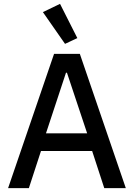

<svg xmlns="http://www.w3.org/2000/svg" viewBox="-20 -978 696 998"><path d="M318 -750 203 -915 292 -958 382 -780ZM22 0 261 -698H395L634 0H522L459 -193H193L130 0ZM219 -285H433L328 -600H323Z"/></svg>

Font: Anuphan Medium
Style: Regular
Weight: 500
Designer: Mike Abbink, Paul van der Laan, Pieter van Rosmalen, Mint Tantisuwanna
Foundry: Bold Monday; Cadson Demak
Version: Version 3.002;hotconv 1.0.109;makeotfexe 2.5.65596